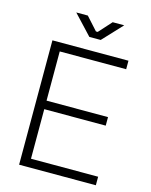

<svg xmlns="http://www.w3.org/2000/svg" viewBox="-129 -962 820 1044"><g transform="rotate(15 281.0 -440.0)"><path d="M373 -880 308 -808H298L233 -880H168L271 -770H335L438 -880ZM82 -700V0H514V-48H136V-327H482V-375H136V-652H510V-700Z"/></g></svg>

Font: Space Text Light
Style: Regular
Weight: 300
Designer: Florian Karsten (Space Text), Colophon Foundry (Space Mono)
Foundry: Florian Karsten
Version: Version 1.003;PS 001.003;hotconv 1.0.88;makeotf.lib2.5.64775